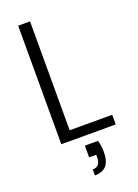

<svg xmlns="http://www.w3.org/2000/svg" viewBox="-171 -769 763 1064"><g transform="rotate(-20 210.5 -236.5)"><path d="M150 -57H401V0H80V-699H150ZM278 52Q287 88 287 119Q287 176 264 201Q241 226 196 226V191Q242 191 242 135V121H200V52Z"/></g></svg>

Font: Poppins-Tabular Light
Style: Regular
Weight: 300
Designer: Ninad Kale (Devanagari), Jonny Pinhorn (Latin)
Foundry: Indian Type Foundry
Version: Version 4.004